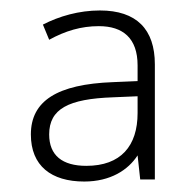

<svg xmlns="http://www.w3.org/2000/svg" viewBox="-20 -742 369 367"><path d="M171 -722C131 -722 93 -711 62 -695L74 -666C105 -683 135 -692 169 -692C215 -692 243 -669 243 -617V-587L196 -585C89 -581 39 -549 39 -485C39 -425 78 -395 141 -395C191 -395 225 -417 243 -445L248 -399H276V-619C276 -686 241 -722 171 -722ZM196 -556 243 -558V-526C243 -463 211 -425 145 -425C99 -425 74 -445 74 -485C74 -534 111 -553 196 -556Z"/></svg>

Font: Noto Sans Arabic ExtLt
Style: Regular
Weight: 200
Designer: Monotype Design Team, Nadine Chahine, Nizar Qandah and Khaled Hosny
Foundry: Monotype Imaging Inc.
Version: Version 2.012